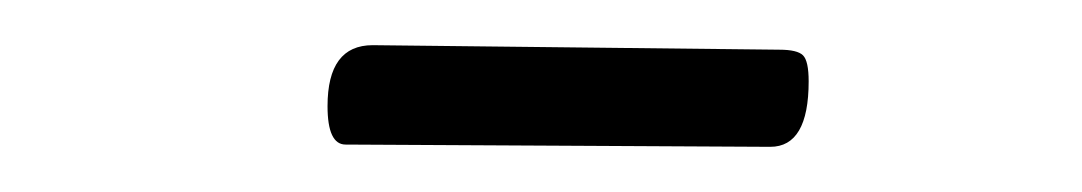

<svg xmlns="http://www.w3.org/2000/svg" viewBox="-20 -628 479 85"><path d="M321 -563 133 -564Q125 -564 125 -581Q125 -608 145 -608L325 -606Q333 -606 335.5 -603.5Q338 -601 338 -592Q338 -563 321 -563Z"/></svg>

Font: Sorts Mill Goudy
Style: Italic
Weight: 400
Italic angle: -7.40001°
Version: Version 003.101